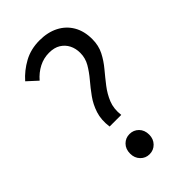

<svg xmlns="http://www.w3.org/2000/svg" viewBox="-233 -844 940 940"><g transform="rotate(-45 237.0 -374.0)"><path d="M178.4 -221.2Q171.4 -273.3 184.7 -314.1Q197.9 -354.8 221.9 -388Q245.9 -421.2 271.3 -451Q296.6 -480.9 314.3 -511.4Q332 -542 332 -577.9Q332 -608.2 319.8 -632.5Q307.5 -656.8 283.9 -671.6Q260.3 -686.4 224 -686.4Q186.9 -686.4 154 -669.5Q121 -652.5 95 -622.2L42.7 -670.1Q77.6 -709.8 125.6 -736.1Q173.6 -762.3 233.8 -762.3Q290.7 -762.3 332.8 -740.6Q374.9 -718.9 398.1 -679Q421.3 -639.2 421.3 -583.8Q421.3 -539.4 403.4 -504.2Q385.5 -469.1 359.2 -437.8Q333 -406.5 308.1 -374.4Q283.2 -342.3 268.2 -305.4Q253.2 -268.5 259 -221.2ZM221.3 13.4Q193.6 13.4 174.6 -6.3Q155.5 -26 155.5 -56.1Q155.5 -87.9 174.6 -107.2Q193.6 -126.5 221.3 -126.5Q249 -126.5 268.3 -107.2Q287.6 -87.9 287.6 -56.1Q287.6 -26 268.3 -6.3Q249 13.4 221.3 13.4Z"/></g></svg>

Font: Noto Sans HK Thin
Style: Regular
Weight: 100
Designer: Ryoko NISHIZUKA 西塚涼子 (kana, bopomofo & ideographs); Paul D. Hunt (Latin, Greek & Cyrillic); Sandoll Communications 산돌커뮤니
Foundry: Adobe
Version: Version 2.004-H2;hotconv 1.0.118;makeotfexe 2.5.65603